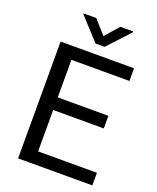

<svg xmlns="http://www.w3.org/2000/svg" viewBox="-164 -1002 895 1098"><g transform="rotate(20 284.0 -453.5)"><path d="M484.4 -328.6H176.3V-76.7H534.2V0H82.5V-710.9H529.3V-633.8H176.3V-405.3H484.4ZM301.8 -824.2 375 -907.2H453.1V-902.3L329.1 -768.6H273.9L151.4 -902.3V-907.2H228Z"/></g></svg>

Font: APIMedia Roboto
Style: Regular
Weight: 400
Designer: Google
Version: Version 2.137; 2017